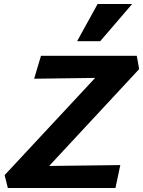

<svg xmlns="http://www.w3.org/2000/svg" viewBox="-20 -936 713 956"><path d="M19 0 3 -64 545 -646 598 -550 150 -544 184 -658H661L673 -592L134 -12L88 -108L579 -114L555 0ZM364 -731 466 -916H638L479 -731Z"/></svg>

Font: Ysabeau ExtraBold
Style: Italic
Weight: 800
Italic angle: -12°
Designer: Christian Thalmann (Catharsis Fonts)
Version: Version 2.002